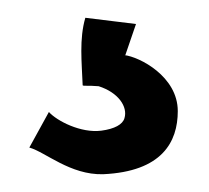

<svg xmlns="http://www.w3.org/2000/svg" viewBox="-20 -56 235 216"><path d="M13 110C31 115 59 141 96 140C162 137 180 104 180 69C180 30 137 8 120 6H121L133 -29L76 -36C69 -12 72 14 73 40C74 41 79 40 91 41C113 48 124 64 120 77C118 84 109 89 94 91C71 94 44 80 35 70Z"/></svg>

Font: Rabbid Highway Sign II Hop
Style: Regular
Weight: 400
Foundry: Cannot Into Space Fonts
Version: Version 0.277